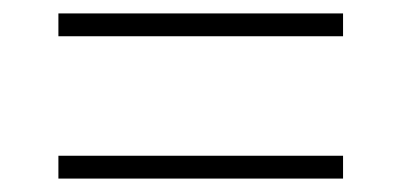

<svg xmlns="http://www.w3.org/2000/svg" viewBox="-20 -500 599 286"><path d="M67 -446V-480H491V-446ZM67 -234V-268H491V-234Z"/></svg>

Font: Noto Serif Bengali ExtraLight
Style: Regular
Weight: 250
Version: Version 2.003